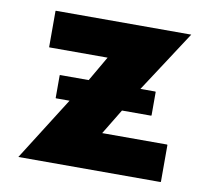

<svg xmlns="http://www.w3.org/2000/svg" viewBox="-64 -587 735 666"><g transform="rotate(10 303.5 -254.0)"><path d="M471 -215V-298L469 -299H417L558 -515H81L80 -514V-387L81 -386H286L235 -298H134L133 -297V-217L134 -216H182L41 7H541L543 6V-124L541 -125H313L367 -214H469Z"/></g></svg>

Font: Hussar Woodtype
Style: SeBd
Weight: 900
Foundry: Cannot Into Space Fonts
Version: Version 1.07